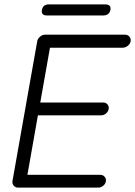

<svg xmlns="http://www.w3.org/2000/svg" viewBox="-20 -859 619 879"><path d="M185.5 -700.2H552.7Q564.5 -700.2 572.3 -691.4Q580.1 -682.6 578.1 -669.9Q575.2 -657.2 564.5 -648.9Q553.7 -640.6 542 -640.6H198.2L211.9 -658.2L162.1 -377L153.3 -389.6H453.1Q464.8 -389.6 472.2 -380.9Q479.5 -372.1 477.5 -360.4Q475.6 -347.7 465.3 -339.4Q455.1 -331.1 443.4 -331.1H145.5L155.3 -340.8L104.5 -52.7L100.6 -58.6H439.5Q451.2 -58.6 459 -49.8Q466.8 -41 464.8 -29.3Q462.9 -16.6 452.1 -8.3Q441.4 0 429.7 0H62.5Q50.8 0 43 -8.8Q35.2 -17.6 37.1 -30.3L150.4 -669.9Q152.3 -681.6 163.1 -690.9Q173.8 -700.2 185.5 -700.2ZM196.3 -788.1Q167 -788.1 171.9 -813.5Q176.8 -839.8 206.1 -838.9H460.9Q490.2 -838.9 485.4 -813.5Q480.5 -788.1 451.2 -788.1Z"/></svg>

Font: Quicksand
Style: Italic
Weight: 400
Designer: Andrew Paglinawan
Foundry: Andrew Paglinawan
Version: Version 3.006